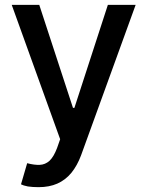

<svg xmlns="http://www.w3.org/2000/svg" viewBox="-20 -566 606 790"><path d="M138.7 204.1Q114.3 204.1 94.7 201.2Q75.2 197.3 66.4 192.4Q74.2 164.1 91.8 105.5Q121.1 113.3 143.6 112.3Q166 111.3 183.6 95.7Q201.2 79.1 214.8 43Q218.8 31.2 227.5 6.8Q177.7 -130.9 28.3 -545.9Q56.6 -545.9 141.6 -545.9Q176.8 -439.5 280.3 -122.1Q281.2 -122.1 286.1 -122.1Q320.3 -227.5 423.8 -545.9Q452.1 -545.9 538.1 -545.9Q481.4 -390.6 313.5 73.2Q297.9 115.2 273.4 145.5Q249 174.8 215.8 189.5Q182.6 204.1 138.7 204.1Z"/></svg>

Font: DeepSea
Style: Medium
Weight: 500
Designer: Stem
Version: Version 3.019;git-0a5106e0b